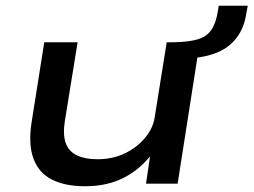

<svg xmlns="http://www.w3.org/2000/svg" viewBox="-20 -639 882 668"><path d="M276 9Q207 9 161 -14Q115 -37 96.5 -87Q78 -137 90 -214L134 -492H250L206 -220Q198 -172 208.5 -142Q219 -112 247.5 -98.5Q276 -85 319 -85Q372 -85 414.5 -105.5Q457 -126 485.5 -160.5Q514 -195 519 -236L560 -492H675L598 0H488L504 -109H513Q471 -52 412.5 -21.5Q354 9 276 9ZM636 -436 583 -476 586 -492Q638 -493 669 -502.5Q700 -512 716 -536Q732 -560 738 -601L741 -619H842L836 -587Q829 -542 803.5 -508Q778 -474 736 -456.5Q694 -439 636 -436Z"/></svg>

Font: Nunito Sans 10pt Expanded SemiBold
Style: Italic
Weight: 600
Width: 7
Italic angle: -9°
Designer: Vernon Adams
Foundry: Vernon Adams
Version: Version 3.101;gftools[0.9.27]